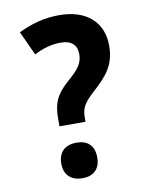

<svg xmlns="http://www.w3.org/2000/svg" viewBox="-83 -785 667 857"><g transform="rotate(-10 250.5 -356.5)"><path d="M160 -272V-235H278V-254C278 -297 291 -318 335 -359C404 -421 441 -465 441 -552C441 -658 368 -724 244 -724C176 -724 117 -707 59 -679L109 -570C148 -590 186 -602 230 -602C278 -602 303 -579 303 -537C303 -497 284 -471 233 -427C178 -379 160 -339 160 -272ZM139 -69C139 -16 172 11 222 11C271 11 302 -16 302 -69C302 -123 272 -150 222 -150C171 -150 139 -123 139 -69Z"/></g></svg>

Font: Noto Sans Oriya Cond Bold
Style: Bold
Weight: 700
Width: 3
Designer: Amélie Bonet and Sol Matas
Foundry: Google LLC
Version: Version 2.006